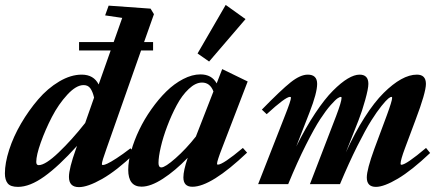

<svg xmlns="http://www.w3.org/2000/svg" viewBox="-57 -748 1799 780"><path d="M16.1 11.2Q-14.2 11.2 -25.6 -2.9Q-37.1 -17.1 -37.1 -43.5Q-37.1 -85.4 -19.8 -139.4Q-2.4 -193.4 28.6 -246.3Q59.6 -299.3 98.1 -344.2Q136.7 -389.2 183.6 -417Q230.5 -444.8 274.9 -444.8Q323.7 -444.8 343.8 -404.8L392.6 -543H264.2V-577.1H404.8L439.5 -675.3L370.1 -685.5L384.3 -725.1L554.7 -712.9L568.4 -690.4L528.3 -577.1H564.9V-543H516.1L376 -145Q356.9 -92.3 356.9 -81.5Q356.9 -77.6 361.3 -77.6Q366.7 -77.6 379.2 -83.3Q391.6 -88.9 416.5 -105Q441.4 -121.1 473.1 -145.5L490.7 -125Q417 -54.7 358.2 -21.2Q299.3 12.2 263.7 12.2Q223.1 12.2 223.1 -29.3Q223.1 -63.5 251.5 -142.6L255.9 -155.3Q181.6 -72.8 122.8 -30.8Q64 11.2 16.1 11.2ZM90.3 -90.3Q90.3 -77.1 100.1 -77.1Q127.4 -77.1 181.4 -128.7Q235.4 -180.2 289.1 -248.5L325.2 -351.6Q319.3 -376.5 309.8 -389.4Q300.3 -402.3 282.7 -402.3Q252.4 -402.3 216.6 -363.5Q180.7 -324.7 153.8 -272.7Q127 -220.7 108.6 -168.9Q90.3 -117.2 90.3 -90.3Z M792.5 -498 745.6 -530.8 859.9 -728 940.4 -670.4ZM518.1 10.3Q463.9 10.3 463.9 -58.6Q463.9 -92.8 476.1 -135.5Q488.3 -178.2 508.8 -220.9Q529.3 -263.7 558.1 -304.4Q586.9 -345.2 618.7 -376.5Q650.4 -407.7 687 -426.8Q723.6 -445.8 757.3 -445.8Q803.2 -445.8 823.2 -409.2L845.7 -467.3L949.2 -417L845.2 -146.5Q824.7 -93.8 824.7 -83Q824.7 -79.1 828.1 -79.1Q848.6 -79.1 929.7 -147L946.8 -127.9Q800.8 10.7 724.6 10.7Q688 10.7 688 -27.3Q688 -55.2 705.6 -106.9Q654.8 -54.2 605 -22Q555.2 10.3 518.1 10.3ZM586.9 -85.9Q586.9 -67.9 598.6 -67.9Q613.8 -67.9 656.2 -105.2Q698.7 -142.6 738.8 -193.4L810.1 -376.5Q796.4 -412.6 763.7 -412.6Q737.3 -412.6 709.7 -386.5Q682.1 -360.4 660.9 -320.6Q639.6 -280.8 622.6 -235.8Q605.5 -190.9 596.2 -150.6Q586.9 -110.4 586.9 -85.9Z M991.7 0 1101.1 -279.3Q1125 -339.8 1125 -350.6Q1125 -354.5 1121.1 -354.5Q1103 -354.5 1026.4 -284.2L1006.8 -302.7Q1084.5 -382.3 1123.8 -413.6Q1163.1 -444.8 1193.4 -444.8Q1231.4 -444.8 1231.4 -407.2Q1231.4 -370.6 1200.7 -292L1146.5 -152.8Q1184.6 -229.5 1223.6 -288.1Q1262.7 -346.7 1295.7 -379.6Q1328.6 -412.6 1355.7 -428.7Q1382.8 -444.8 1403.8 -444.8Q1439.5 -444.8 1439.5 -407.2Q1439.5 -387.7 1426.5 -341.3Q1413.6 -294.9 1399.9 -260.3L1348.1 -128.9Q1384.8 -209.5 1424.3 -271.2Q1463.9 -333 1501.2 -370.1Q1538.6 -407.2 1572.5 -426Q1606.4 -444.8 1636.7 -444.8Q1673.3 -444.8 1673.3 -407.2Q1673.3 -372.1 1630.9 -260.3L1588.4 -146.5Q1570.3 -98.1 1570.3 -83Q1570.3 -78.6 1573.7 -78.6Q1592.8 -78.6 1673.8 -147L1690.4 -126.5Q1615.7 -55.7 1559.3 -22.2Q1502.9 11.2 1470.2 11.2Q1433.1 11.2 1433.1 -26.9Q1433.1 -59.1 1463.9 -143.6L1514.2 -278.8Q1536.1 -338.4 1536.1 -350.6Q1536.1 -354.5 1532.7 -354.5Q1529.3 -354.5 1520.5 -347.7Q1511.7 -340.8 1492.9 -317.6Q1474.1 -294.4 1451.2 -258.1Q1428.2 -221.7 1394.3 -154.1Q1360.4 -86.4 1324.2 0H1202.1L1308.6 -276.9Q1330.6 -335 1330.6 -350.6Q1330.6 -354.5 1327.6 -354.5Q1323.7 -354.5 1314.9 -348.9Q1306.2 -343.3 1286.6 -321.3Q1267.1 -299.3 1243.9 -263.9Q1220.7 -228.5 1185.8 -159.4Q1150.9 -90.3 1113.8 0Z"/></svg>

Font: Elstob Grade
Style: Italic
Weight: 400
Italic angle: -20°
Designer: Peter S. Baker
Version: Version 1.015